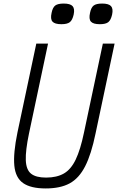

<svg xmlns="http://www.w3.org/2000/svg" viewBox="-20 -1045 664 1079"><path d="M237 14Q153 14 110 -16Q67 -46 60.5 -114.5Q54 -183 78 -300L184 -800H250L143 -295Q123 -199 125 -145Q127 -91 154.5 -69Q182 -47 239 -47Q299 -47 339 -70Q379 -93 405.5 -148.5Q432 -204 452 -300L558 -800H624L517 -295Q493 -178 458.5 -110.5Q424 -43 371.5 -14.5Q319 14 237 14ZM541 -909Q504 -909 491 -923.5Q478 -938 486 -973Q492 -1003 506.5 -1014Q521 -1025 554 -1025Q591 -1025 604 -1010.5Q617 -996 610 -963Q603 -932 588.5 -920.5Q574 -909 541 -909ZM325 -909Q288 -909 275 -923.5Q262 -938 270 -973Q276 -1003 290.5 -1014Q305 -1025 338 -1025Q375 -1025 388 -1010.5Q401 -996 394 -963Q387 -932 372.5 -920.5Q358 -909 325 -909Z"/></svg>

Font: Victor Mono Thin Light
Style: Italic
Weight: 300
Italic angle: -12°
Monospace: yes
Version: Version 1.561;gftools[0.9.30]